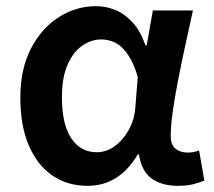

<svg xmlns="http://www.w3.org/2000/svg" viewBox="-20 -589 693 623"><path d="M264 14Q199 14 150 -19.5Q101 -53 73.5 -117Q46 -181 46 -272Q46 -365 80.5 -431.5Q115 -498 171 -533.5Q227 -569 291 -569Q324 -569 354.5 -556.5Q385 -544 410.5 -516Q436 -488 452 -442H456L476 -555H606Q595 -504 582.5 -447.5Q570 -391 559 -335Q548 -279 541 -230.5Q534 -182 534 -148Q534 -119 549.5 -106.5Q565 -94 589 -94Q597 -94 607 -95.5Q617 -97 626 -101L643 -3Q629 3 608 8.5Q587 14 558 14Q504 14 471.5 -10Q439 -34 431 -88H427Q367 14 264 14ZM294 -95Q325 -95 352 -114.5Q379 -134 397.5 -167Q416 -200 419 -239L427 -339Q417 -374 404 -397Q391 -420 376 -434.5Q361 -449 343.5 -455Q326 -461 308 -461Q276 -461 246.5 -440.5Q217 -420 199 -378.5Q181 -337 181 -273Q181 -185 211.5 -140Q242 -95 294 -95Z"/></svg>

Font: Noto Sans TC SemiBold
Style: Regular
Weight: 600
Designer: Ryoko NISHIZUKA  (kana, bopomofo & ideographs); Paul D. Hunt (Latin, Greek & Cyrillic); Sandoll Communications , Soo-you
Foundry: Adobe
Version: Version 2.004-H2;hotconv 1.0.118;makeotfexe 2.5.65603